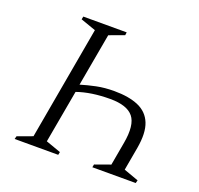

<svg xmlns="http://www.w3.org/2000/svg" viewBox="-117 -788 947 915"><g transform="rotate(20 356.5 -330.0)"><path d="M375 -660 373 -645 297 -617 249 -349Q285 -360 326 -368.5Q367 -377 416 -377Q490 -377 538.5 -356Q587 -335 606 -287.5Q625 -240 611 -160L590 -42L665 -15L661 0H441L444 -15L522 -43L543 -161Q560 -256 528 -295.5Q496 -335 411 -335Q314 -335 243 -310L195 -42L271 -15L268 0H47L51 -15L127 -43L229 -618L152 -645L155 -660Z"/></g></svg>

Font: Spectral Light
Style: Italic
Weight: 300
Italic angle: -10°
Designer: Jean-Baptiste Levee
Foundry: Production Type
Version: Version 2.001